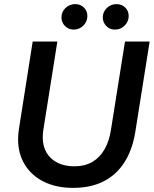

<svg xmlns="http://www.w3.org/2000/svg" viewBox="-20 -902 748 934"><path d="M335 12Q255 12 194.5 -17.5Q134 -47 101 -100.5Q68 -154 68 -224Q68 -236 69 -248.5Q70 -261 72 -274L139 -700H259L190 -265Q189 -257 188.5 -249Q188 -241 188 -233Q188 -190 207 -158.5Q226 -127 260.5 -110Q295 -93 341 -93Q393 -93 429.5 -114.5Q466 -136 489 -176.5Q512 -217 520 -272L588 -700H708L638 -259Q624 -173 585 -112Q546 -51 483.5 -19.5Q421 12 335 12ZM539 -758Q514 -758 497 -775.5Q480 -793 480 -817Q480 -844 499.5 -863Q519 -882 547 -882Q572 -882 589 -865.5Q606 -849 606 -824Q606 -797 586.5 -777.5Q567 -758 539 -758ZM338 -758Q313 -758 296 -775.5Q279 -793 279 -817Q279 -844 298.5 -863Q318 -882 346 -882Q371 -882 388 -865.5Q405 -849 405 -824Q405 -797 385.5 -777.5Q366 -758 338 -758Z"/></svg>

Font: MuseoModerno Medium
Style: Italic
Weight: 500
Italic angle: -9°
Designer: Pablo Cosgaya, Héctor Gatti, Marcela Romero, and the Authors of The MuseoModerno Project.
Foundry: Omnibus-Type Team
Version: Version 1.003